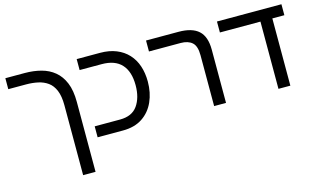

<svg xmlns="http://www.w3.org/2000/svg" viewBox="-96 -878 2322 1404"><g transform="rotate(-15 1065.0 -176.0)"><path d="M381 240V-289Q381 -358 363 -401.5Q345 -445 313 -468Q281 -491 239 -500Q197 -509 150 -509H15V-592H162Q228 -592 285 -577Q342 -562 384.5 -527Q427 -492 451 -434Q475 -376 475 -289V240Z M555 0V-83H747Q838 -83 880 -142.5Q922 -202 922 -296Q922 -400 872 -454.5Q822 -509 722 -509H555V-592H732Q801 -592 854 -570.5Q907 -549 943 -510Q979 -471 997 -417.5Q1015 -364 1015 -299Q1015 -215 984.5 -147Q954 -79 894.5 -39.5Q835 0 747 0Z M1437 0V-385Q1437 -455 1406 -482Q1375 -509 1320 -509H1080V-592H1326Q1428 -592 1477.5 -547Q1527 -502 1527 -403V0Z M1924 0V-544H2014V0ZM1617 -509V-592H2105V-509Z"/></g></svg>

Font: Noto Sans Hebrew
Style: Regular
Weight: 400
Designer: Monotype Design Team
Foundry: Monotype Imaging Inc.
Version: Version 2.003;January 10, 2023;FontCreator 14.0.0.2877 64-bi